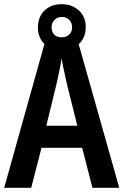

<svg xmlns="http://www.w3.org/2000/svg" viewBox="-20 -896 589 916"><path d="M421 0 372 -191H178L129 0H0L200 -715H347L549 0ZM299 -496Q293 -524 285.5 -558Q278 -592 274 -617Q270 -591 263 -557.5Q256 -524 250 -497L201 -296H349ZM274 -656Q223 -656 192 -686Q161 -716 161 -765Q161 -815 192 -845.5Q223 -876 274 -876Q324 -876 356.5 -846Q389 -816 389 -767Q389 -717 357 -686.5Q325 -656 274 -656ZM275 -718Q296 -718 310 -731Q324 -744 324 -766Q324 -787 310.5 -801Q297 -815 275 -815Q254 -815 240 -801Q226 -787 226 -766Q226 -744 238.5 -731Q251 -718 275 -718Z"/></svg>

Font: Noto Sans Ethiopic Condensed SemiBold
Style: Regular
Weight: 600
Width: 3
Designer: Monotype Design Team
Foundry: Monotype Imaging Inc.
Version: Version 2.102; ttfautohint (v1.8.4.7-5d5b)